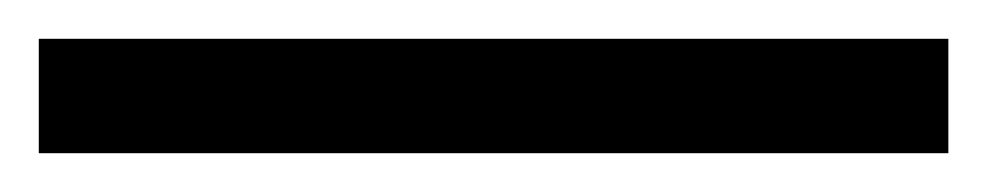

<svg xmlns="http://www.w3.org/2000/svg" viewBox="-25 -839 509 99"><path d="M-5 -760V-819H464V-760Z"/></svg>

Font: Noto Serif Thai ExtraBold
Style: Regular
Weight: 800
Version: Version 2.001